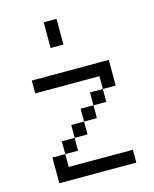

<svg xmlns="http://www.w3.org/2000/svg" viewBox="-113 -826 726 903"><g transform="rotate(-15 250.0 -375.0)"><path d="M250 -625H187.5V-750H250ZM62.5 -125H125V-62.5H437.5V0H62.5ZM62.5 -500H437.5V-375H375V-437.5H62.5ZM125 -187.5H187.5V-125H125ZM187.5 -250H250V-187.5H187.5ZM250 -312.5H312.5V-250H250ZM312.5 -375H375V-312.5H312.5Z"/></g></svg>

Font: 寒蝉点阵体 16px
Style: Regular
Weight: 400
Designer: Designed by Warren2060
Foundry: ChillType
Version: Version 1.000